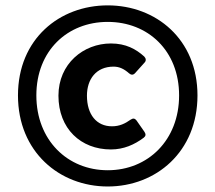

<svg xmlns="http://www.w3.org/2000/svg" viewBox="-20 -675 790 704"><path d="M45.9 -325.2C45.9 -118.2 198.2 8.8 375 8.8C551.8 8.8 704.1 -118.2 704.1 -325.2C704.1 -531.2 551.8 -655.3 375 -655.3C198.2 -655.3 45.9 -532.2 45.9 -325.2ZM636.7 -325.2C636.7 -161.1 522.5 -50.8 375 -50.8C227.5 -50.8 113.3 -161.1 113.3 -325.2C113.3 -489.3 227.5 -594.7 375 -594.7C522.5 -594.7 636.7 -489.3 636.7 -325.2ZM194.3 -324.2C194.3 -203.1 276.4 -127 386.7 -127C433.6 -127 472.7 -144.5 506.8 -169.9C514.6 -175.8 515.6 -182.6 509.8 -191.4L480.5 -233.4C474.6 -241.2 467.8 -242.2 459 -236.3C438.5 -221.7 418 -211.9 390.6 -211.9C334 -211.9 298.8 -254.9 298.8 -324.2C298.8 -383.8 332 -430.7 396.5 -430.7C418 -430.7 435.5 -421.9 453.1 -406.2C460.9 -399.4 468.8 -399.4 475.6 -407.2L509.8 -445.3C516.6 -452.1 515.6 -460.9 508.8 -467.8C478.5 -495.1 441.4 -515.6 386.7 -515.6C286.1 -515.6 194.3 -441.4 194.3 -324.2Z"/></svg>

Font: Ed Sans Neue
Style: Bold
Weight: 700
Designer: Stephen Hutchings
Version: Version 1.004;PS 001.004;hotconv 1.0.88;makeotf.lib2.5.64775